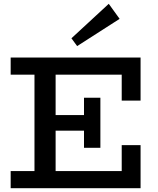

<svg xmlns="http://www.w3.org/2000/svg" viewBox="-20 -988 832 1008"><path d="M36 0V-90H161V-596H36V-686H718V-460H619V-596H272V-384H421V-475H507V-212H421V-302H272V-90H619V-226H718V0ZM385 -746 355 -787 551 -968 608 -889Z"/></svg>

Font: BioRhyme ExtraBold Medium
Style: Regular
Weight: 500
Version: Version 1.600;gftools[0.9.33]